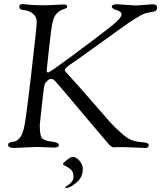

<svg xmlns="http://www.w3.org/2000/svg" viewBox="-20 -727 814 946"><path d="M290 79Q324 46 338 46Q356 46 372 65.5Q388 85 388 105Q388 147 356.5 173Q325 199 307 199Q302 199 302 195Q302 193 312 187Q342 169 342 144Q342 119 329 108Q316 97 303 91Q290 85 290 79ZM163 -3 49 2Q20 2 20 -13Q20 -22 29 -25Q38 -28 50 -29.5Q62 -31 75.5 -45.5Q89 -60 98 -95.5Q107 -131 134 -363.5Q161 -596 161 -620Q161 -644 141.5 -660Q122 -676 93 -678Q75 -679 75 -695Q75 -707 93 -707L98 -706Q103 -706 112.5 -705Q122 -704 134 -703Q159 -701 208 -701L292 -705Q311 -705 311 -695Q311 -690 307.5 -687.5Q304 -685 294 -682Q251 -668 240 -622Q232 -587 222.5 -497Q213 -407 212 -399Q210 -383 210 -379Q210 -370 217.5 -370Q225 -370 335 -451.5Q445 -533 526 -596Q579 -638 579 -656Q579 -670 555 -677Q531 -684 531 -694Q531 -706 558 -706L650 -700L733 -706Q754 -706 754 -690Q754 -674 741 -671Q736 -669 722.5 -667Q709 -665 696 -661Q662 -650 571 -584L355 -429Q350 -425 340.5 -419Q331 -413 325 -408.5Q319 -404 312.5 -399Q306 -394 302.5 -389.5Q299 -385 299 -381Q299 -377 332.5 -341Q366 -305 431 -230Q496 -155 519.5 -128.5Q543 -102 576 -72.5Q609 -43 632 -35.5Q655 -28 684 -26Q713 -24 713 -12Q713 2 696 2L597 -2H564L540 -1Q530 -1 515 -17.5Q500 -34 433 -114Q252 -330 245.5 -334Q239 -338 231 -338Q223 -338 216 -331.5Q209 -325 208.5 -324Q208 -323 206 -321Q204 -319 203 -317Q202 -315 200.5 -311Q199 -307 198 -303Q197 -299 196 -292Q194 -277 185 -197Q176 -117 176 -113Q176 -59 186.5 -46.5Q197 -34 233.5 -29.5Q270 -25 270 -12.5Q270 0 247 0Z"/></svg>

Font: Sorts Mill Goudy
Style: Italic
Weight: 400
Italic angle: -7.40001°
Version: Version 003.101